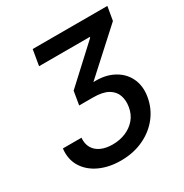

<svg xmlns="http://www.w3.org/2000/svg" viewBox="-170 -862 964 1006"><g transform="rotate(-30 312.0 -359.0)"><path d="M275.4 10.3Q203.6 10.3 148.2 -15.4Q92.8 -41 64 -87.6Q35.2 -134.3 42.5 -197.3H154.8Q151.9 -161.6 166.5 -136.2Q181.2 -110.8 210.4 -97.7Q239.7 -84.5 279.8 -84.5Q321.8 -84.5 357.7 -99.1Q393.6 -113.8 418.5 -142.3Q443.4 -170.9 450.2 -212.9Q456.5 -250 445.8 -281.2Q435.1 -312.5 403.1 -331.1Q371.1 -349.6 312 -349.6H229L242.7 -431.2L456.1 -627.9L457 -632.8H149.9L166 -727.5H617.7L603.5 -644.5L329.6 -395.5L329.1 -416.5Q410.6 -425.3 466.3 -399.2Q522 -373 547.1 -323.2Q572.3 -273.4 561.5 -210Q550.8 -145.5 511.7 -95.9Q472.7 -46.4 411.9 -18.1Q351.1 10.3 275.4 10.3Z"/></g></svg>

Font: Inter 17pt Medium
Style: Italic
Weight: 500
Italic angle: -9.3988°
Version: Version 4.001;git-66647c0bb